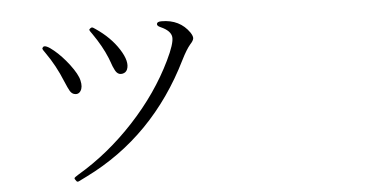

<svg xmlns="http://www.w3.org/2000/svg" viewBox="-48 -740 1596 837"><g transform="rotate(-5 750.0 -321.5)"><path d="M301.8 -8.8Q602.5 -157.2 760.7 -477.5Q783.2 -522.5 800.8 -543Q814.5 -557.6 815.9 -567.4Q817.4 -577.1 806.6 -593.8Q764.6 -654.3 684.6 -654.3Q666 -654.3 664.1 -645Q662.1 -635.7 678.7 -628.9Q722.7 -609.4 725.6 -581.5Q728.5 -553.7 693.4 -481.4Q627 -343.8 513.7 -221.7Q400.4 -99.6 266.6 -20.5Q249 -9.8 247.6 -6.3Q246.1 -2.9 254.9 7.8L255.9 8.8Q258.8 11.7 264.2 9.8Q269.5 7.8 301.8 -8.8ZM310.5 -427.7Q304.7 -455.1 271.5 -499Q240.2 -540 207 -567.4Q171.9 -596.7 161.1 -587.9Q156.2 -583 157.2 -579.1Q158.2 -575.2 168.9 -560.5Q210.9 -501 239.3 -430.7Q252.9 -398.4 259.3 -387.7Q265.6 -377 274.4 -373Q294.9 -365.2 306.2 -381.8Q317.4 -398.4 310.5 -427.7ZM516.6 -458Q530.3 -491.2 494.6 -546.9Q459 -602.5 395.5 -645.5Q384.8 -653.3 381.3 -653.8Q377.9 -654.3 372.6 -650.4Q367.2 -646.5 368.2 -643.1Q369.1 -639.6 379.9 -625Q419.9 -567.4 441.4 -514.6Q442.4 -510.7 447.3 -499Q453.1 -483.4 455.1 -477.5Q463.9 -456.1 470.7 -449.2Q480.5 -438.5 495.6 -441.4Q510.7 -444.3 516.6 -458Z"/></g></svg>

Font: Bpmf GenWan Min R
Style: R
Weight: 400
Foundry: But Ko
Version: Version 1.320